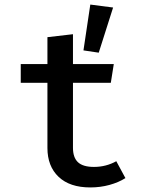

<svg xmlns="http://www.w3.org/2000/svg" viewBox="-20 -809 640 842"><path d="M376 13Q286 13 237 -33.5Q188 -80 188 -160V-446H71V-528H188V-646L300 -659V-528H479L466 -446H300V-161Q300 -118 322 -97.5Q344 -77 392 -77Q445 -77 490 -102L530 -28Q500 -9 460 2Q420 13 376 13ZM476 -776 413 -578 346 -588 376 -789Z"/></svg>

Font: Fira Mono Medium
Style: Regular
Weight: 500
Designer: Carrois Corporate & Edenspiekermann AG
Foundry: Carrois Corporate GbR & Edenspiekermann AG
Version: Version 3.206